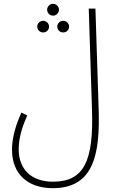

<svg xmlns="http://www.w3.org/2000/svg" viewBox="-20 -756 613 1006"><path d="M258 -674C275 -674 289 -688 289 -705C289 -722 275 -736 258 -736C241 -736 227 -722 227 -705C227 -688 241 -674 258 -674ZM43 29C43 156 126 230 257 230C474 230 504 46 497 -182L480 -711H445L462 -182C471 84 422 196 258 196C146 196 78 133 78 26C78 -29 94 -88 123 -151L92 -166C52 -77 43 -17 43 29ZM206 -586C223 -586 237 -599 237 -617C237 -633 223 -647 206 -647C189 -647 175 -633 175 -617C175 -599 189 -586 206 -586ZM311 -586C328 -586 342 -599 342 -617C342 -633 328 -647 311 -647C294 -647 280 -633 280 -617C280 -599 294 -586 311 -586Z"/></svg>

Font: Noto Sans Arabic UI Cn XLt
Style: Regular
Weight: 200
Width: 3
Designer: Monotype Design Team, Nadine Chahine and Nizar Qandah
Foundry: Monotype Imaging Inc.
Version: Version 2.010